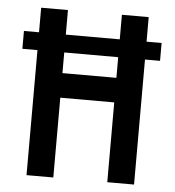

<svg xmlns="http://www.w3.org/2000/svg" viewBox="-48 -670 652 714"><g transform="rotate(5 278.0 -312.5)"><path d="M77.1 0V-466.7H20.8V-533.3H77.1V-625H177.1V-533.3H378.5V-625H478.5V-533.3H534.7V-466.7H478.5V0H378.5V-297.9H177.1V0ZM177.1 -389.6H378.5V-466.7H177.1Z"/></g></svg>

Font: Afacad Flux Medium
Style: Regular
Weight: 500
Designer: Kristian Moeller
Foundry: Dicotype
Version: Version 1.100